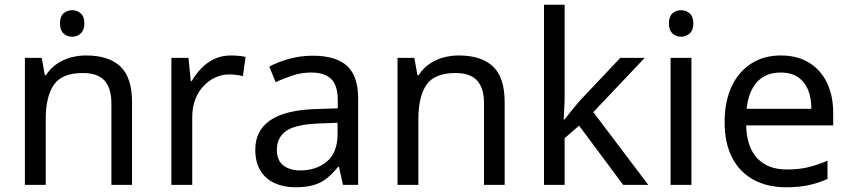

<svg xmlns="http://www.w3.org/2000/svg" viewBox="-20 -780 3586 810"><path d="M285 -737Q305 -737 320.5 -723.5Q336 -710 336 -681Q336 -653 320.5 -639Q305 -625 285 -625Q263 -625 248 -639Q233 -653 233 -681Q233 -710 248 -723.5Q263 -737 285 -737ZM343 -546Q439 -546 488 -499.5Q537 -453 537 -349V0H450V-343Q450 -408 421 -440Q392 -472 330 -472Q241 -472 207 -422Q173 -372 173 -278V0H85V-536H156L169 -463H174Q192 -491 218.5 -509.5Q245 -528 277 -537Q309 -546 343 -546Z M953 -546Q968 -546 985.5 -544.5Q1003 -543 1016 -540L1005 -459Q992 -462 976.5 -464Q961 -466 947 -466Q916 -466 888 -453Q860 -440 838 -416.5Q816 -393 803.5 -360Q791 -327 791 -286V0H703V-536H775L785 -438H789Q806 -468 830 -492.5Q854 -517 885 -531.5Q916 -546 953 -546Z M1299 -545Q1397 -545 1444 -502Q1491 -459 1491 -365V0H1427L1410 -76H1406Q1383 -47 1358.5 -27.5Q1334 -8 1302.5 1Q1271 10 1226 10Q1178 10 1139.5 -7Q1101 -24 1079 -59.5Q1057 -95 1057 -149Q1057 -229 1120 -272.5Q1183 -316 1314 -320L1405 -323V-355Q1405 -422 1376 -448Q1347 -474 1294 -474Q1252 -474 1214 -461.5Q1176 -449 1143 -433L1116 -499Q1151 -518 1199 -531.5Q1247 -545 1299 -545ZM1325 -259Q1225 -255 1186.5 -227Q1148 -199 1148 -148Q1148 -103 1175.5 -82Q1203 -61 1246 -61Q1314 -61 1359 -98.5Q1404 -136 1404 -214V-262Z M1915 -546Q2011 -546 2060 -499.5Q2109 -453 2109 -349V0H2022V-343Q2022 -408 1993 -440Q1964 -472 1902 -472Q1813 -472 1779 -422Q1745 -372 1745 -278V0H1657V-536H1728L1741 -463H1746Q1764 -491 1790.5 -509.5Q1817 -528 1849 -537Q1881 -546 1915 -546Z M2362 -363Q2362 -347 2360.5 -321Q2359 -295 2358 -276H2362Q2368 -284 2380 -299Q2392 -314 2404.5 -329.5Q2417 -345 2426 -355L2597 -536H2700L2483 -307L2715 0H2609L2423 -250L2362 -197V0H2275V-760H2362Z M2897 -536V0H2809V-536ZM2854 -737Q2874 -737 2889.5 -723.5Q2905 -710 2905 -681Q2905 -653 2889.5 -639Q2874 -625 2854 -625Q2832 -625 2817 -639Q2802 -653 2802 -681Q2802 -710 2817 -723.5Q2832 -737 2854 -737Z M3274 -546Q3343 -546 3392.5 -516Q3442 -486 3468.5 -431.5Q3495 -377 3495 -304V-251H3128Q3130 -160 3174.5 -112.5Q3219 -65 3299 -65Q3350 -65 3389.5 -74.5Q3429 -84 3471 -102V-25Q3430 -7 3390 1.5Q3350 10 3295 10Q3219 10 3160.5 -21Q3102 -52 3069.5 -113.5Q3037 -175 3037 -264Q3037 -352 3066.5 -415Q3096 -478 3149.5 -512Q3203 -546 3274 -546ZM3273 -474Q3210 -474 3173.5 -433.5Q3137 -393 3130 -321H3403Q3403 -367 3389 -401Q3375 -435 3346.5 -454.5Q3318 -474 3273 -474Z"/></svg>

Font: uguzrati85
Style: Book
Weight: 400
Designer: Jelle Bosma - Monotype Design Team, Universal Thirst
Foundry: Monotype Imaging Inc.
Version: Version 2.106